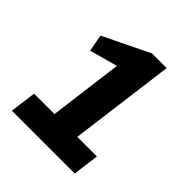

<svg xmlns="http://www.w3.org/2000/svg" viewBox="-147 -592 685 685"><g transform="rotate(45 195.5 -249.0)"><path d="M303 -498 251 -99H350L337 0H20L33 -99H136L172 -378L66 -349L54 -413L229 -498Z"/></g></svg>

Font: Rosario
Style: Bold Italic
Weight: 700
Italic angle: -8.05°
Designer: Hector Gatti
Foundry: Omnibus Type
Version: Version 1.101; ttfautohint (v1.8.1.43-b0c9)